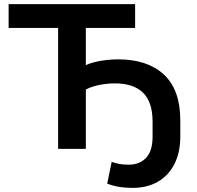

<svg xmlns="http://www.w3.org/2000/svg" viewBox="-20 -725 957 935"><path d="M625 190Q589 190 557.5 184.5Q526 179 502 169L524 63Q542 70 562 73.5Q582 77 607 77Q660 77 691.5 43.5Q723 10 723 -59V-133Q723 -228 676.5 -273.5Q630 -319 539 -319Q514 -319 488.5 -315.5Q463 -312 439.5 -305.5Q416 -299 398 -289V0H263V-589H22V-705H638V-589H398V-408Q415 -416 440.5 -422.5Q466 -429 496.5 -432.5Q527 -436 555 -436Q698 -436 778 -362Q858 -288 858 -139V-61Q858 19 828.5 75.5Q799 132 747 161Q695 190 625 190Z"/></svg>

Font: Nunito Sans 8pt
Style: Bold
Weight: 700
Version: Version 3.101;gftools[0.9.27]